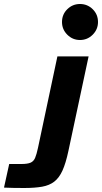

<svg xmlns="http://www.w3.org/2000/svg" viewBox="-194 -778 510 960"><path d="M206 -578Q169 -578 142.5 -604.5Q116 -631 116 -668Q116 -706 142.5 -732Q169 -758 206 -758Q243 -758 269.5 -732Q296 -706 296 -668Q296 -631 269.5 -604.5Q243 -578 206 -578ZM-74 162Q-105 162 -128 161.5Q-151 161 -174 160L-148 42H-87Q-57 42 -41.5 35.5Q-26 29 -18.5 11.5Q-11 -6 -4 -39L93 -496H249L148 -23Q135 38 118.5 74.5Q102 111 77.5 130Q53 149 16.5 155.5Q-20 162 -74 162Z"/></svg>

Font: Atkinson Hyperlegible
Style: Bold Italic
Weight: 700
Italic angle: -12°
Designer: Elliott Scott, Megan Eiswerth, Linus Boman, Theodore Petrosky
Foundry: Braille Institute
Version: Version 1.006; ttfautohint (v1.8.3)